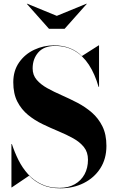

<svg xmlns="http://www.w3.org/2000/svg" viewBox="-20 -1006 636 1041"><path d="M307 15Q250.5 15 209 -3.5Q167.5 -22 138 -53.5L44 10H42V-225H44.5Q59 -180.5 80.2 -138Q101.5 -95.5 132.2 -61.5Q163 -27.5 205 -7.5Q247 12.5 303 12.5Q351 12.5 385.5 -7.2Q420 -27 438.5 -61.2Q457 -95.5 457 -140Q457 -181 435 -208.5Q413 -236 377 -256Q341 -276 297.8 -294Q254.5 -312 211.2 -332.8Q168 -353.5 132 -383Q96 -412.5 74 -455.2Q52 -498 52 -560Q52 -622.5 83.5 -667.5Q115 -712.5 165.5 -736.2Q216 -760 274 -760Q319.5 -760 357.2 -745.5Q395 -731 424 -702L515 -760H517V-535H514.5Q494.5 -605 462 -654.8Q429.5 -704.5 383.8 -730.8Q338 -757 279 -757Q218.5 -757 187.8 -722Q157 -687 157 -635Q157 -599 178.8 -573.5Q200.5 -548 236 -528.2Q271.5 -508.5 314.2 -489.8Q357 -471 399.8 -448.8Q442.5 -426.5 478 -395.8Q513.5 -365 535.2 -321.2Q557 -277.5 557 -215Q557 -145 524 -93.5Q491 -42 434.2 -13.5Q377.5 15 307 15ZM245.5 -850 125.5 -985 127 -986 288 -920 449 -986 450.5 -985 330.5 -850Z"/></svg>

Font: Bodoni Moda 96pt
Style: Bold
Weight: 700
Version: Version 2.005